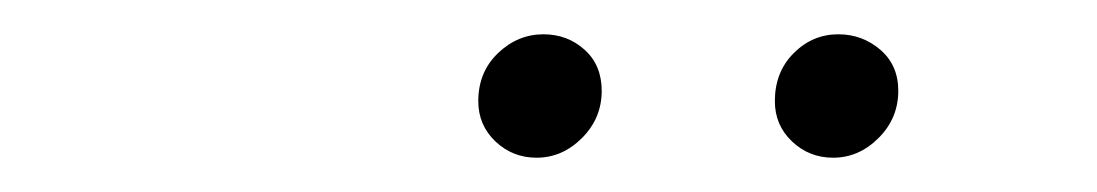

<svg xmlns="http://www.w3.org/2000/svg" viewBox="-20 -726 640 112"><path d="M466 -634Q452 -634 442 -643.5Q432 -653 432 -667Q432 -684 443 -695Q454 -706 469 -706Q483 -706 493.5 -697Q504 -688 504 -673Q504 -657 492.5 -645.5Q481 -634 466 -634ZM293 -634Q279 -634 269 -643.5Q259 -653 259 -667Q259 -684 270.5 -695Q282 -706 297 -706Q311 -706 321 -697Q331 -688 331 -673Q331 -657 319.5 -645.5Q308 -634 293 -634Z"/></svg>

Font: Montserrat Thin Light
Style: Italic
Weight: 300
Italic angle: -11.3°
Version: Version 9.000